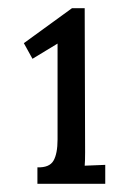

<svg xmlns="http://www.w3.org/2000/svg" viewBox="-20 -742 323 467"><path d="M236 -295H71V-335Q100 -334 110 -351Q120 -368 120 -403V-636L59 -599L38 -637L155 -722H186L187 -372Q187 -349 186 -339L236 -341Z"/></svg>

Font: Sumana
Style: Regular
Weight: 400
Designer: Cyreal, Alexei Vanyashin (Devanagari), Olga Karpushina (Latin)
Foundry: Cyreal
Version: Version 1.015;PS 001.015;hotconv 1.0.70;makeotf.lib2.5.58329